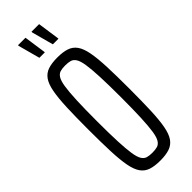

<svg xmlns="http://www.w3.org/2000/svg" viewBox="-288 -896 927 927"><g transform="rotate(-45 175.5 -432.0)"><path d="M175 8Q137 8 111.5 -0.5Q86 -9 70.5 -31Q55 -53 47.5 -93Q40 -133 37.5 -194.5Q35 -256 35 -344Q35 -432 37.5 -493.5Q40 -555 47.5 -595Q55 -635 70.5 -657Q86 -679 111.5 -687.5Q137 -696 175 -696Q213 -696 238.5 -687.5Q264 -679 279.5 -657Q295 -635 302.5 -595Q310 -555 312.5 -493.5Q315 -432 315 -344Q315 -256 312.5 -194.5Q310 -133 302.5 -93Q295 -53 279.5 -31Q264 -9 238.5 -0.5Q213 8 175 8ZM175 -46Q195 -46 209 -50Q223 -54 232.5 -69Q242 -84 247 -116Q252 -148 254.5 -203.5Q257 -259 257 -344Q257 -429 254.5 -484.5Q252 -540 247 -572Q242 -604 232.5 -619Q223 -634 209 -638Q195 -642 175 -642Q155 -642 141 -638Q127 -634 117.5 -619Q108 -604 103 -572Q98 -540 95.5 -484.5Q93 -429 93 -344Q93 -259 95.5 -203.5Q98 -148 103 -116Q108 -84 117.5 -69Q127 -54 141 -50Q155 -46 175 -46ZM243 -756H205L175 -867V-872H227L243 -761ZM150 -756H113L83 -867V-872H134L150 -761Z"/></g></svg>

Font: Saira UltraCondensed
Style: Regular
Weight: 400
Width: 1
Designer: Hector Gatti with collaboration of the Omnibus-Type team
Foundry: Omnibus-Type
Version: Version 1.101